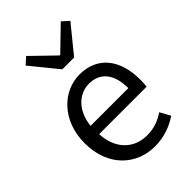

<svg xmlns="http://www.w3.org/2000/svg" viewBox="-246 -933 1047 1047"><g transform="rotate(-45 277.0 -410.0)"><path d="M311 13C385 13 444 -12 491 -43L458 -103C418 -76 376 -60 322 -60C219 -60 147 -134 142 -250H508C510 -263 511 -282 511 -302C511 -457 434 -556 296 -556C170 -556 51 -447 51 -271C51 -92 167 13 311 13ZM141 -315C152 -422 220 -484 297 -484C382 -484 432 -425 432 -315ZM250 -642H341L468 -798L429 -833L298 -706H293L162 -833L123 -798Z"/></g></svg>

Font: Kinto Sans
Style: Regular
Weight: 400
Designer: Authors: Ryoko NISHIZUKA  (kana & ideographs); Paul D. Hunt (Latin, Greek & Cyrillic); Wenlong ZHANG  (bopomofo); Sandol
Foundry: Adobe Systems Incorporated, ookami Inc.
Version: Version 0.001